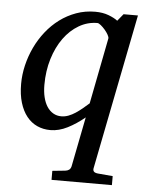

<svg xmlns="http://www.w3.org/2000/svg" viewBox="-52 -537 625 798"><g transform="rotate(5 261.0 -138.0)"><path d="M377 -388.2Q377.9 -393.6 372.3 -403.6Q366.7 -413.6 358.2 -423.6Q349.6 -433.6 340.6 -440.9Q331.5 -448.2 326.2 -448.2Q285.2 -448.2 249.3 -427.2Q213.4 -406.2 186.5 -369.1Q159.7 -332 144.3 -281.7Q128.9 -231.4 128.9 -172.9Q128.9 -144.5 134.5 -121.6Q140.1 -98.6 150.6 -82.5Q161.1 -66.4 176.3 -57.6Q191.4 -48.8 210 -48.8Q225.1 -48.8 240 -54.4Q254.9 -60.1 268.8 -69.3Q282.7 -78.6 296.4 -89.8Q310.1 -101.1 323.2 -112.8ZM362.8 154.8Q361.3 163.1 365.5 168.2Q369.6 173.3 382.8 174.8L444.8 180.2V217.8H192.9V180.2L246.1 174.8Q255.9 173.8 262.2 169.2Q268.6 164.6 271 154.8L312 -53.2Q277.3 -24.4 241.2 -6.1Q205.1 12.2 169.9 12.2Q139.6 12.2 114.5 0.7Q89.4 -10.7 71 -33.7Q52.7 -56.6 42.5 -90.3Q32.2 -124 32.2 -168.9Q32.2 -207.5 41.5 -246.6Q50.8 -285.6 67.9 -321.8Q85 -357.9 109.9 -389.4Q134.8 -420.9 166 -444.1Q197.3 -467.3 234.4 -480.7Q271.5 -494.1 313 -494.1Q344.7 -494.1 369.1 -484.9Q393.6 -475.6 407.2 -464.8L431.2 -494.1H491.2Z"/></g></svg>

Font: Charis SIL Am
Style: Italic
Weight: 400
Italic angle: -11°
Foundry: SIL International
Version: Version 5.000